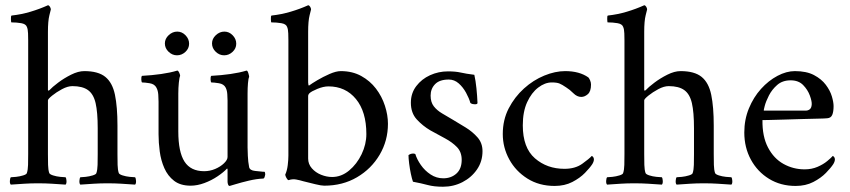

<svg xmlns="http://www.w3.org/2000/svg" viewBox="-20 -698 3226 729"><path d="M300 -428Q353 -428 380 -406Q407 -384 416.5 -338Q426 -292 426 -221V-113Q426 -91 426.5 -72Q427 -53 431 -41Q433 -36 445.5 -32Q458 -28 472.5 -26.5Q487 -25 493 -25Q496 -21 496.5 -11Q497 -1 493 3Q463 1 440 -0.5Q417 -2 388 -2Q360 -2 337.5 -0.5Q315 1 285 3Q281 -1 281.5 -11Q282 -21 285 -25Q291 -25 305 -26.5Q319 -28 332 -32Q345 -36 346 -41Q350 -53 350.5 -72Q351 -91 351 -113V-211Q351 -272 343 -306.5Q335 -341 314 -356Q293 -371 255 -371Q237 -371 215.5 -359.5Q194 -348 178 -335Q162 -322 162 -317V-113Q162 -91 162.5 -72Q163 -53 167 -41Q169 -36 181.5 -32Q194 -28 208.5 -26.5Q223 -25 229 -25Q232 -21 232.5 -11Q233 -1 229 3Q199 1 176 -0.5Q153 -2 124 -2Q96 -2 73.5 -0.5Q51 1 21 3Q17 -1 17.5 -11Q18 -21 21 -25Q27 -25 41 -26.5Q55 -28 68 -32Q81 -36 82 -41Q86 -53 86.5 -72Q87 -91 87 -113V-545Q87 -555 86.5 -571Q86 -587 82 -596Q78 -607 60.5 -610Q43 -613 23 -613Q22 -613 21.5 -625.5Q21 -638 24 -639Q61 -643 96 -653.5Q131 -664 162 -678Q166 -678 169.5 -672.5Q173 -667 173 -662Q173 -662 167.5 -640Q162 -618 162 -577V-356Q162 -354 165 -354Q166 -354 168 -356Q178 -367 200.5 -384Q223 -401 250 -414.5Q277 -428 300 -428Z M653 -578Q671 -578 684.5 -564Q698 -550 698 -532Q698 -514 684 -501Q670 -488 652 -488Q634 -488 620 -501.5Q606 -515 606 -533Q606 -551 620.5 -564.5Q635 -578 653 -578ZM832 -578Q850 -578 863.5 -564Q877 -550 877 -532Q877 -514 863 -501Q849 -488 831 -488Q813 -488 799 -501.5Q785 -515 785 -533Q785 -551 799.5 -564.5Q814 -578 832 -578ZM844 -312Q844 -313 844 -316Q844 -326 843 -340.5Q842 -355 837 -365Q830 -379 811 -382Q792 -385 782 -385Q780 -387 779.5 -396.5Q779 -406 782 -410Q820 -412 855 -417Q890 -422 916 -430Q920 -430 923 -420Q926 -410 926 -406Q923 -400 921.5 -382Q920 -364 920 -343V-138Q920 -130 921 -106.5Q922 -83 926 -63Q929 -51 948.5 -49Q968 -47 978 -46Q983 -46 984 -46Q986 -45 986.5 -41Q987 -37 987 -35Q987 -34 985 -27Q983 -20 979 -20Q954 -19 924.5 -12Q895 -5 874 1.5Q853 8 852 8Q848 8 846 2.5Q844 -3 844 -8V-53Q844 -57 843 -57.5Q842 -58 842 -58Q829 -44 806 -28.5Q783 -13 756 -3Q729 7 704 7Q665 7 641 -11.5Q617 -30 604 -59.5Q591 -89 586.5 -123Q582 -157 582 -188V-312Q582 -322 581 -338Q580 -354 574 -365Q567 -379 548 -382Q529 -385 519 -385Q517 -387 516.5 -396.5Q516 -406 519 -410Q557 -412 592 -417Q627 -422 653 -430Q657 -430 660.5 -422Q664 -414 664 -410Q661 -404 659 -384Q657 -364 657 -343V-199Q657 -121 680.5 -84.5Q704 -48 755 -48Q777 -48 797 -56.5Q817 -65 830.5 -78Q844 -91 844 -102Z M1211 7Q1200 7 1177.5 1.5Q1155 -4 1139 -8Q1136 -9 1131 -10Q1118 -14 1104 -16.5Q1090 -19 1076 -14Q1072 -14 1067.5 -22.5Q1063 -31 1063 -35Q1070 -50 1072.5 -71Q1075 -92 1075 -107V-545Q1075 -555 1074.5 -571Q1074 -587 1070 -596Q1066 -607 1048 -610Q1030 -613 1010 -613Q1009 -613 1008.5 -625.5Q1008 -638 1011 -639Q1048 -643 1083.5 -653.5Q1119 -664 1150 -678Q1154 -678 1157.5 -672.5Q1161 -667 1161 -662Q1161 -662 1155.5 -640Q1150 -618 1150 -577V-385Q1150 -381 1151 -376Q1152 -371 1156 -375Q1164 -381 1185 -393.5Q1206 -406 1231 -417Q1256 -428 1274 -428Q1318 -428 1351.5 -409.5Q1385 -391 1407.5 -361.5Q1430 -332 1441.5 -296.5Q1453 -261 1453 -228Q1453 -164 1421.5 -110.5Q1390 -57 1335.5 -25Q1281 7 1211 7ZM1227 -370Q1208 -370 1185 -360.5Q1162 -351 1155 -344Q1150 -339 1150 -333V-96Q1150 -75 1164 -59Q1178 -43 1199 -34.5Q1220 -26 1241 -26Q1276 -26 1305.5 -50.5Q1335 -75 1353 -112.5Q1371 -150 1371 -189Q1371 -274 1331.5 -322Q1292 -370 1227 -370Z M1681 -427Q1710 -427 1729.5 -422.5Q1749 -418 1781 -414Q1786 -392 1789 -362.5Q1792 -333 1793 -307Q1793 -302 1783 -302Q1779 -302 1774.5 -303Q1770 -304 1766 -307Q1761 -325 1749.5 -346Q1738 -367 1721.5 -381.5Q1705 -396 1684 -396Q1649 -396 1632 -378.5Q1615 -361 1615 -335Q1615 -310 1627 -294.5Q1639 -279 1658.5 -267.5Q1678 -256 1700 -243Q1722 -230 1748 -214Q1774 -198 1793 -176.5Q1812 -155 1812 -124Q1812 -85 1791 -54.5Q1770 -24 1736 -6.5Q1702 11 1662 11Q1628 11 1604 4.5Q1580 -2 1548 -8Q1544 -19 1540 -38Q1536 -57 1533.5 -77Q1531 -97 1531 -109Q1539 -115 1549 -115Q1554 -115 1557 -113Q1563 -93 1578 -71.5Q1593 -50 1615 -35.5Q1637 -21 1663 -21Q1693 -21 1713 -39Q1733 -57 1733 -91Q1733 -121 1715 -139.5Q1697 -158 1670 -172.5Q1643 -187 1614 -203Q1585 -220 1562.5 -244.5Q1540 -269 1540 -308Q1540 -344 1560.5 -371Q1581 -398 1613 -412.5Q1645 -427 1681 -427Z M2224 -377Q2224 -351 2212 -340.5Q2200 -330 2187 -330Q2171 -330 2157 -344Q2143 -358 2130 -366Q2114 -377 2104 -381Q2094 -385 2075 -385Q2049 -385 2023.5 -365.5Q1998 -346 1981.5 -310Q1965 -274 1965 -222Q1965 -137 2011 -97Q2057 -57 2123 -57Q2164 -57 2190.5 -76Q2217 -95 2227 -106Q2228 -106 2231.5 -102.5Q2235 -99 2235 -93Q2235 -85 2229 -75Q2220 -61 2201 -41.5Q2182 -22 2153 -7Q2124 8 2086 8Q2027 8 1982.5 -20Q1938 -48 1913.5 -93Q1889 -138 1889 -189Q1889 -243 1911.5 -286.5Q1934 -330 1969.5 -362Q2005 -394 2046.5 -411Q2088 -428 2126 -428Q2180 -428 2214 -404Q2217 -401 2220.5 -393Q2224 -385 2224 -377Z M2564 -428Q2617 -428 2644 -406Q2671 -384 2680.5 -338Q2690 -292 2690 -221V-113Q2690 -91 2690.5 -72Q2691 -53 2695 -41Q2697 -36 2709.5 -32Q2722 -28 2736.5 -26.5Q2751 -25 2757 -25Q2760 -21 2760.5 -11Q2761 -1 2757 3Q2727 1 2704 -0.5Q2681 -2 2652 -2Q2624 -2 2601.5 -0.5Q2579 1 2549 3Q2545 -1 2545.5 -11Q2546 -21 2549 -25Q2555 -25 2569 -26.5Q2583 -28 2596 -32Q2609 -36 2610 -41Q2614 -53 2614.5 -72Q2615 -91 2615 -113V-211Q2615 -272 2607 -306.5Q2599 -341 2578 -356Q2557 -371 2519 -371Q2501 -371 2479.5 -359.5Q2458 -348 2442 -335Q2426 -322 2426 -317V-113Q2426 -91 2426.5 -72Q2427 -53 2431 -41Q2433 -36 2445.5 -32Q2458 -28 2472.5 -26.5Q2487 -25 2493 -25Q2496 -21 2496.5 -11Q2497 -1 2493 3Q2463 1 2440 -0.5Q2417 -2 2388 -2Q2360 -2 2337.5 -0.5Q2315 1 2285 3Q2281 -1 2281.5 -11Q2282 -21 2285 -25Q2291 -25 2305 -26.5Q2319 -28 2332 -32Q2345 -36 2346 -41Q2350 -53 2350.5 -72Q2351 -91 2351 -113V-545Q2351 -555 2350.5 -571Q2350 -587 2346 -596Q2342 -607 2324.5 -610Q2307 -613 2287 -613Q2286 -613 2285.5 -625.5Q2285 -638 2288 -639Q2325 -643 2360 -653.5Q2395 -664 2426 -678Q2430 -678 2433.5 -672.5Q2437 -667 2437 -662Q2437 -662 2431.5 -640Q2426 -618 2426 -577V-356Q2426 -354 2429 -354Q2430 -354 2432 -356Q2442 -367 2464.5 -384Q2487 -401 2514 -414.5Q2541 -428 2564 -428Z M2875 -242Q2874 -180 2896 -138Q2918 -96 2955 -75.5Q2992 -55 3035 -55Q3062 -55 3084 -64.5Q3106 -74 3121 -86.5Q3136 -99 3142 -106Q3143 -106 3146.5 -102.5Q3150 -99 3150 -93Q3150 -85 3144 -75Q3135 -61 3116 -41.5Q3097 -22 3068 -7Q3039 8 3001 8Q2944 8 2900 -19Q2856 -46 2831 -92Q2806 -138 2806 -195Q2806 -244 2823.5 -286.5Q2841 -329 2869.5 -360.5Q2898 -392 2932 -410Q2966 -428 2998 -428Q3042 -428 3070.5 -413Q3099 -398 3115.5 -376Q3132 -354 3138.5 -332Q3145 -310 3145 -295Q3145 -274 3140 -262Q3135 -250 3121 -249Q3112 -248 3085.5 -247.5Q3059 -247 3025 -246Q2991 -245 2958 -244Q2925 -243 2902 -242.5Q2879 -242 2875 -242ZM2880 -278H3039Q3048 -278 3054.5 -283Q3061 -288 3062 -301Q3063 -313 3055 -335Q3047 -357 3029.5 -375Q3012 -393 2982 -393Q2951 -393 2931 -375.5Q2911 -358 2899.5 -335.5Q2888 -313 2883.5 -295.5Q2879 -278 2880 -278Z"/></svg>

Font: Amiri
Style: Regular
Weight: 400
Designer: Khaled Hosny
Version: Version 0.114